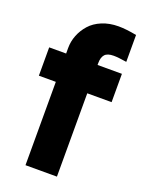

<svg xmlns="http://www.w3.org/2000/svg" viewBox="-145 -835 684 905"><g transform="rotate(20 197.5 -382.5)"><path d="M289.1 -765.1Q327.6 -765.1 379.9 -754.9V-620.1Q337.9 -627 314.9 -627Q283.2 -627 270.5 -612.5Q257.8 -598.1 257.8 -569.8V-560.1H379.9V-418H257.8V0H100.1V-418H15.1V-560.1H100.1V-587.9Q100.1 -621.1 112.3 -652.1Q124.5 -683.1 147.2 -708.7Q169.9 -734.4 206.8 -749.8Q243.7 -765.1 289.1 -765.1Z"/></g></svg>

Font: TASA Explorer
Style: Regular
Weight: 900
Designer: Weizhong Zhang
Foundry: Local Remote
Version: Version 1.000;Glyphs 3.1.2 (3151)